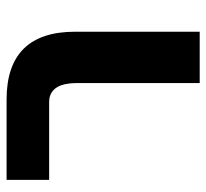

<svg xmlns="http://www.w3.org/2000/svg" viewBox="-42 -588 629 586"><g transform="rotate(-90 273.0 -294.5)"><path d="M469.7 0H313V-372.1Q313 -418.5 297.9 -439Q282.7 -459.5 255.4 -459.5H17.6V-589.4H262.7Q469.7 -589.4 469.7 -379.9Z"/></g></svg>

Font: Lunasima
Style: Bold
Weight: 700
Designer: The DocRepair Project, Monotype Design Team
Foundry: Google
Version: Version 2.009